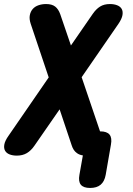

<svg xmlns="http://www.w3.org/2000/svg" viewBox="-36 -760 656 950"><path d="M135 -40Q118 -15 97 -2.5Q76 10 47 10Q27 10 11.5 4Q-4 -2 -11 -14.5Q-18 -27 -14.5 -45.5Q-11 -64 6 -88L205 -377L116 -642Q108 -666 111.5 -684.5Q115 -703 126 -715.5Q137 -728 154.5 -734Q172 -740 192 -740Q221 -740 237 -727.5Q253 -715 262 -690L315 -535L422 -690Q439 -715 459 -727.5Q479 -740 508 -740Q528 -740 543.5 -734Q559 -728 566 -716Q573 -704 570 -685.5Q567 -667 550 -642L368 -378L459 -110H460Q493 -110 506 -94Q519 -78 513 -45L487 105Q481 138 462 154Q443 170 410 170Q377 170 364 154Q351 138 357 105L374 9Q355 6 344 -3Q327 -15 319 -40L259 -219Z"/></svg>

Font: Maple Mono ExtraBold
Style: Italic
Weight: 800
Italic angle: -10°
Monospace: yes
Designer: subframe7536
Version: Version 7.200